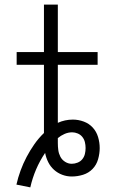

<svg xmlns="http://www.w3.org/2000/svg" viewBox="-20 -755 540 830"><path d="M111 55 51 43Q58 12 69 -18Q80 -48 95 -76.5Q110 -105 128.5 -131.5Q147 -158 170 -180V-475H52V-530H170V-735H230V-530H402V-475H230V-224Q245 -231 261.5 -234.5Q278 -238 295 -238Q319 -238 342 -229.5Q365 -221 381 -203.5Q397 -186 404 -162.5Q411 -139 411 -115Q411 -91 404 -66.5Q397 -42 380 -24.5Q363 -7 339 0.5Q315 8 290 8Q269 8 249 0.5Q229 -7 213.5 -21Q198 -35 188.5 -54Q179 -73 175 -94Q152 -60 136 -22.5Q120 15 111 55ZM290 -47Q303 -47 315.5 -52Q328 -57 336 -67Q344 -77 347 -89.5Q350 -102 350 -115Q350 -128 347 -140.5Q344 -153 336 -163Q328 -173 316 -178Q304 -183 292 -183Q275 -183 259 -176Q243 -169 230 -158Q230 -153 230 -147.5Q230 -142 230 -137Q230 -121 232 -106Q234 -91 241 -77.5Q248 -64 261.5 -55.5Q275 -47 290 -47Z"/></svg>

Font: Iosevka Slab Light
Style: Regular
Weight: 300
Monospace: yes
Designer: Belleve Invis
Foundry: Belleve Invis
Version: Version 11.1.0; ttfautohint (v1.8.3)